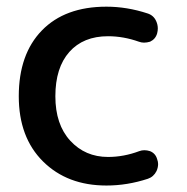

<svg xmlns="http://www.w3.org/2000/svg" viewBox="-20 -576 568 584"><path d="M458 -474.6Q453.1 -457 436.5 -449.2Q426.8 -446.3 418 -446.3Q410.2 -446.3 402.3 -449.2Q355.5 -465.8 308.6 -465.8Q233.4 -465.8 190.9 -418Q148.4 -370.1 148.4 -283.2Q148.4 -197.3 193.8 -147.9Q239.3 -98.6 308.6 -98.6Q356.4 -98.6 403.3 -116.2Q411.1 -119.1 418.9 -119.1Q427.7 -119.1 436.5 -116.2Q453.1 -109.4 458 -91.8Q460.9 -84 460.9 -77.1Q460.9 -66.4 456.1 -55.7Q447.3 -38.1 429.7 -32.2Q367.2 -11.7 303.7 -11.7Q184.6 -11.7 110.8 -85Q37.1 -158.2 37.1 -283.2Q37.1 -411.1 107.4 -483.4Q177.7 -555.7 303.7 -555.7Q366.2 -555.7 428.7 -535.2Q447.3 -529.3 455.1 -511.7Q460 -501 460 -489.3Q460 -482.4 458 -474.6Z"/></svg>

Font: Gen Jyuu GothicX Medium
Style: Regular
Weight: 500
Designer: Ryoko NISHIZUKA (kana &amp; ideographs); Paul D. Hunt (Latin, Greek &amp; Cyrillic); Wenlong ZHANG (bopomofo); Sandoll C
Version: Version 1.058.20140828